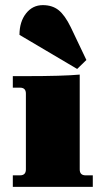

<svg xmlns="http://www.w3.org/2000/svg" viewBox="-20 -729 404 749"><path d="M281 -460 56 -593Q56 -644 81.5 -676.5Q107 -709 147 -709Q184 -709 208.5 -689.5Q233 -670 256 -623L317 -495ZM30 0V-45H58Q81 -45 81 -68V-364Q81 -387 58 -387H30V-432H82Q225 -432 291 -438V-68Q291 -45 314 -45H342V0Z"/></svg>

Font: Arapey Black
Style: Regular
Weight: 900
Designer: Eduardo Rodriguez Tunni
Foundry: Eduardo Rodriguez Tunni
Version: Version 4.000